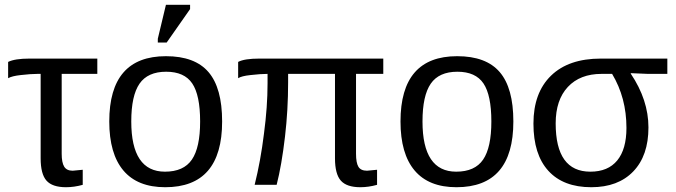

<svg xmlns="http://www.w3.org/2000/svg" viewBox="-20 -773 2826 803"><path d="M150 -464H137Q109 -464 66 -459Q30 -455 14 -446V-514Q42 -528 104 -528H387V-464H238V-130Q238 -93 248.5 -76Q259 -59 284 -59L326 -63V0Q290 10 256 10Q199 10 174.5 -17.5Q150 -45 150 -111Z M909 -265Q909 10 671 10Q555 10 496 -60Q437 -130 437 -265Q437 -538 674 -538Q795 -538 852 -471.5Q909 -405 909 -265ZM817 -265Q817 -375 784 -424Q751 -473 675 -473Q598 -473 563.5 -423Q529 -373 529 -265Q529 -55 670 -55Q748 -55 782.5 -105.5Q817 -156 817 -265ZM677 -595H640V-611L674 -753H775V-735Z M1487 10Q1430 10 1405.5 -17.5Q1381 -45 1381 -111V-464H1185V-429Q1185 -313 1172 -202Q1158 -82 1137 0H1045Q1070 -100 1084 -214Q1099 -326 1099 -425V-464Q1070 -464 1027 -459Q990 -455 976 -446V-514Q1002 -528 1065 -528H1583V-464H1469V-130Q1469 -92 1479 -75.5Q1489 -59 1515 -59L1557 -63V0Q1521 10 1487 10Z M2127 -265Q2127 10 1889 10Q1773 10 1714 -60Q1655 -130 1655 -265Q1655 -538 1892 -538Q2013 -538 2070 -471.5Q2127 -405 2127 -265ZM2035 -265Q2035 -375 2002 -424Q1969 -473 1893 -473Q1816 -473 1781.5 -423Q1747 -373 1747 -265Q1747 -55 1888 -55Q1966 -55 2000.5 -105.5Q2035 -156 2035 -265Z M2692 -240Q2692 -122 2628.5 -56Q2565 10 2453 10Q2336 10 2273.5 -58.5Q2211 -127 2211 -256Q2211 -385 2284.5 -456.5Q2358 -528 2493 -528H2771V-464H2690L2618 -467V-465Q2692 -355 2692 -240ZM2600 -238Q2600 -364 2540 -464H2496Q2406 -464 2355 -409.5Q2304 -355 2304 -257Q2304 -55 2449 -55Q2523 -55 2561.5 -102Q2600 -149 2600 -238Z"/></svg>

Font: Libra Sans
Style: Regular
Weight: 400
Foundry: Context Ltd
Version: Version 1.002